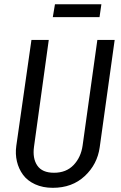

<svg xmlns="http://www.w3.org/2000/svg" viewBox="-20 -877 573 909"><path d="M451.2 -795.9H230L240.2 -856.9H460ZM522.9 -688 452.1 -180.2Q440.9 -99.1 381.3 -43.5Q321.8 12.2 230 12.2Q182.6 12.2 146 -4.6Q109.4 -21.5 88.9 -49.6Q68.4 -77.6 60.1 -112.8Q51.8 -147.9 57.1 -186L128.9 -688H210.9L141.1 -183.1Q133.3 -127.4 156.5 -93.3Q179.7 -59.1 235.8 -59.1Q293.5 -59.1 328.4 -95.7Q363.3 -132.3 371.1 -188L440.9 -688Z"/></svg>

Font: Fira Sans Compressed Book
Style: Italic
Weight: 350
Width: 3
Italic angle: -8°
Designer: Carrois Corporate & Edenspiekermann AG
Foundry: Carrois Corporate GbR & Edenspiekermann AG
Version: Version 4.203;PS 004.203;hotconv 1.0.88;makeotf.lib2.5.64775